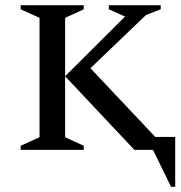

<svg xmlns="http://www.w3.org/2000/svg" viewBox="-20 -580 702 743"><path d="M60 0V-16L133 -49V-511L60 -544V-560H304V-544L232 -511V-49L304 -16V0ZM500 0 232 -285 464 -516 401 -544V-560H602V-544L545 -522L330 -316L581 -50H658V143H642L572 0Z"/></svg>

Font: Spectral SC Medium
Style: Regular
Weight: 500
Designer: Jean-Baptiste Levee
Foundry: Production Type
Version: Version 2.001